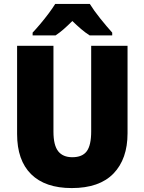

<svg xmlns="http://www.w3.org/2000/svg" viewBox="-20 -947 735 977"><path d="M629 -269Q629 -138 557.5 -64Q486 10 345 10Q210 10 138.5 -60.5Q67 -131 67 -265V-714H252V-277Q252 -208 276 -177.5Q300 -147 348 -147Q399 -147 421.5 -177.5Q444 -208 444 -278V-714H629ZM437 -927Q458 -893 490.5 -852.5Q523 -812 551 -781V-767H436Q414 -781 393 -799Q372 -817 348 -840Q324 -816 304 -798.5Q284 -781 263 -767H146V-781Q163 -799 185 -825Q207 -851 227.5 -878.5Q248 -906 261 -927Z"/></svg>

Font: Noto Sans Lao UI SemCond Blk
Style: Regular
Weight: 900
Width: 4
Designer: Monotype Design Team
Foundry: Monotype Imaging Inc.
Version: Version 2.000; ttfautohint (v1.8.4.7-5d5b)